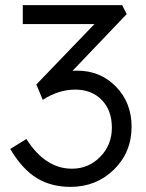

<svg xmlns="http://www.w3.org/2000/svg" viewBox="-20 -720 569 750"><path d="M255 10Q180 10 123.5 -24.5Q67 -59 20 -138L83 -177Q157 -61 261 -61Q326 -61 371.5 -107.5Q417 -154 417 -221Q417 -289 377.5 -329.5Q338 -370 274 -370Q209 -370 147 -330L122 -390L349 -626H69V-700H457L475 -665L263 -443Q269 -444 282 -444Q372 -444 433 -381.5Q494 -319 494 -225Q494 -125 425 -57.5Q356 10 255 10Z"/></svg>

Font: Easer Grotesk Light
Style: Regular
Weight: 300
Designer: Boardeaser, Bonnie Shaver-Troup, Thomas Jockin
Foundry: Lexend
Version: Version 1.008;Glyphs 3.1.2 (3151)